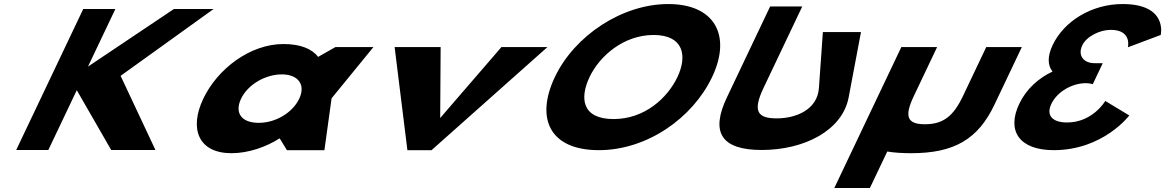

<svg xmlns="http://www.w3.org/2000/svg" viewBox="-20 -747 5796 955"><path d="M753.2 -0.9 579.9 -369.8 1042.4 -702.1H844.9L417.6 -415.7L553.8 -702.1H394L60.6 -0.9H220.4L361.9 -298.4L533.1 -0.9Z M991.1 -256C919.8 -106 967.2 15 1131.3 15C1216 15 1303.4 -16 1369.3 -58H1371.7L1407.1 0H1593.6L1629.3 -258L1837.5 -513H1648.6L1562.3 -464C1531 -505 1473 -528 1389.5 -528C1225.4 -528 1062.4 -406 991.1 -256ZM1179.1 -256C1212.8 -327 1300.8 -377 1381.8 -377C1461.7 -377 1502 -327 1468.3 -256C1435 -186 1350.7 -136 1267.2 -136C1180.1 -136 1145.8 -186 1179.1 -256Z M2171.7 -513H1942.8L2006.4 0H2126.4L2703.1 -513H2474.2L2169.5 -160Z M2739.9 -363.9C2642.5 -159.1 2713.2 -0.1 2958.6 -0.1C3197.9 -0.1 3424.7 -159.1 3522.1 -363.9C3619.5 -568.8 3536.6 -726.9 3304.1 -726.9C3073.1 -726.9 2837.3 -568.8 2739.9 -363.9ZM2912.5 -363.9C2962.2 -468.5 3081.8 -573 3231 -573C3381.1 -573 3399.3 -468.5 3349.6 -363.9C3299.9 -259.4 3186.4 -154.8 3032.1 -154.8C2873.7 -154.8 2862.8 -259.4 2912.5 -363.9Z M4262.5 -587.5H4072.9L4053.3 -309.5C4045.7 -200.5 3938.2 -158.2 3843.6 -158.2C3749 -158.2 3721.9 -192.2 3777.7 -309.5L3970.5 -715H3810.7L3595.7 -262.8C3513.2 -89.4 3566.4 -1 3768.8 -1C3981.5 -1 4170.2 -98.6 4201.2 -262.8Z M4641.2 -513H4463.2L4129.9 188H4306.9L4393.2 6.6C4426.4 12.3 4466.2 15 4512.4 15C4725.6 15 4844.4 -54 4926.2 -226L5062.6 -513H4885.6L4769.6 -269C4721.6 -168 4670.4 -129 4580.8 -129C4491.3 -129 4477.2 -168 4525.2 -269Z M5590.1 -511.8C5590.1 -511.8 5611.8 -598.5 5504.8 -598.5C5450.3 -598.5 5384.5 -566.2 5363.1 -521.2C5338.9 -470.2 5371.5 -432.8 5422.9 -432.8H5465.1L5415.4 -328.2C5415.4 -328.2 5401.3 -333.3 5380.8 -333.3C5312.9 -333.3 5238.2 -290.8 5209.5 -230.5C5181.2 -171 5216.9 -137.8 5287.8 -137.8C5415.4 -137.8 5477.6 -244.9 5477.6 -244.9L5597 -172.7C5597 -172.7 5467.4 -0.1 5221.3 -0.1C5049.8 -0.1 4985.8 -96.2 5049.7 -230.5C5084.8 -304.4 5145.1 -358 5215.3 -391.1C5191.2 -420.9 5188.4 -465.1 5215.9 -522.9C5272.5 -641.9 5409.8 -726.9 5563.8 -726.9C5790.8 -726.9 5753.3 -573 5753.3 -573Z"/></svg>

Font: Hussar
Style: BdSuprExtOblFive
Weight: 700
Foundry: Cannot Into Space Fonts
Version: Version 2.00